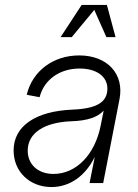

<svg xmlns="http://www.w3.org/2000/svg" viewBox="-20 -740 559 776"><path d="M188 16C263 16 326 -30 363 -106L342 0H397L463 -339C483 -441 414 -516 300 -516C195 -516 111 -453 88 -357L140 -347C158 -418 221 -463 302 -463C370 -463 414 -431 414 -382C414 -327 371 -301 274 -297C123 -291 35 -230 35 -132C35 -46 100 16 188 16ZM196 -37C134 -37 92 -75 92 -131C92 -202 158 -246 270 -250C332 -252 375 -266 399 -293L387 -233C364 -115 288 -37 196 -37ZM225 -590H270L361 -700L410 -590H447L412 -720H310Z"/></svg>

Font: Uncut Sans Light Italic
Style: Regular
Weight: 300
Italic angle: -11°
Designer: Kasper Nordkvist
Foundry: UNCUT.wtf
Version: Version 1.304;Glyphs 3.2 (3246)